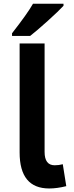

<svg xmlns="http://www.w3.org/2000/svg" viewBox="-20 -1019 405 1051"><path d="M249.5 12.7Q87.4 12.7 87.4 -184.6V-781.2H224.1V-187.5Q224.1 -114.3 279.3 -114.3Q302.7 -114.3 323.7 -120.1L342.8 0Q292 12.7 249.5 12.7ZM145 -822.3H45.9V-836.9Q129.9 -944.3 160.6 -998.5H327.6V-987.3Q302.2 -959.5 241 -904.3Q179.7 -849.1 145 -822.3Z"/></svg>

Font: Cadman
Style: Bold
Weight: 700
Designer: Paul James MIller
Foundry: High-Logic / Made with FontCreator
Version: Version 2.114;March 28, 2021;FontCreator 13.0.0.2683 64-bit